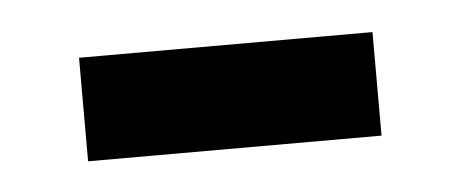

<svg xmlns="http://www.w3.org/2000/svg" viewBox="-25 -330 371 155"><g transform="rotate(-5 161.0 -252.0)"><path d="M42 -210V-293.9H279.8V-210Z"/></g></svg>

Font: Toshiba Sans Medium
Style: Regular
Weight: 500
Designer: Paul D. Hunt
Foundry: Toshiba Corporation
Version: Version 2.020;PS 2.0;hotconv 1.0.86;makeotf.lib2.5.63406